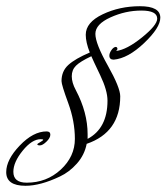

<svg xmlns="http://www.w3.org/2000/svg" viewBox="-21 -558 536 618"><path d="M261 -126V-111Q325 -145 325 -234Q325 -267 301.5 -316Q278 -365 273 -377Q237 -360 223.5 -346.5Q210 -333 210 -312.5Q210 -292 223 -268Q261 -196 261 -126ZM177 -297Q177 -329 199 -349Q221 -369 268 -389Q255 -422 255 -446Q255 -486 309.5 -512Q364 -538 429.5 -538Q495 -538 495 -501Q495 -469 443 -419.5Q391 -370 345 -366Q331 -366 331 -379Q331 -387 337.5 -396.5Q344 -406 351 -407Q357 -407 357 -400Q357 -399 353 -394Q387 -398 436 -437.5Q485 -477 485 -498Q485 -524 434 -524Q383 -524 334.5 -502Q286 -480 286 -449Q286 -418 326 -347Q366 -276 366 -248Q366 -132 258 -95Q251 -59 226.5 -31.5Q202 -4 172 10Q109 40 61 40Q-1 40 -1 -4Q-1 -44 42.5 -89.5Q86 -135 129 -135Q141 -135 141 -124.5Q141 -114 128.5 -102Q116 -90 107.5 -90Q99 -90 99 -94Q99 -95 108.5 -100.5Q118 -106 118 -108Q118 -110 110 -110Q82 -110 52 -73Q22 -36 22 -5Q22 30 65 30Q129 30 174.5 -12Q220 -54 220 -111Q220 -168 198.5 -226.5Q177 -285 177 -297Z"/></svg>

Font: Herr Von Muellerhoff
Style: Regular
Weight: 400
Version: Version 1.000